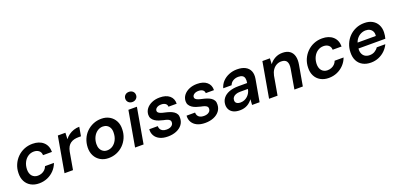

<svg xmlns="http://www.w3.org/2000/svg" viewBox="8 -1630 5268 2549"><g transform="rotate(-20 2642.0 -355.5)"><path d="M261 12Q195 12 145.5 -16Q96 -44 70.5 -94Q45 -144 47 -209Q48 -274 72 -329Q96 -384 137.5 -425.5Q179 -467 234 -490Q289 -513 353 -513Q448 -513 504.5 -462.5Q561 -412 561 -323H435Q434 -365 406 -387.5Q378 -410 335 -410Q290 -410 253 -385.5Q216 -361 194 -318Q172 -275 170 -220Q169 -190 176.5 -165.5Q184 -141 198.5 -124.5Q213 -108 233.5 -99Q254 -90 279 -90Q308 -90 334 -100Q360 -110 380 -129.5Q400 -149 410 -177H536Q516 -121 475 -78Q434 -35 379.5 -11.5Q325 12 261 12Z M621 0 709 -501H816L812 -411Q835 -442 866 -464.5Q897 -487 935.5 -500Q974 -513 1016 -513L994 -386H956Q925 -386 897 -379Q869 -372 846 -356Q823 -340 807.5 -313Q792 -286 784 -245L741 0Z M1243 12Q1177 12 1127.5 -17.5Q1078 -47 1051.5 -98.5Q1025 -150 1027 -216Q1029 -279 1052 -333.5Q1075 -388 1116 -428Q1157 -468 1210 -490.5Q1263 -513 1325 -513Q1391 -513 1440.5 -484Q1490 -455 1517 -404Q1544 -353 1541 -286Q1540 -223 1516.5 -168.5Q1493 -114 1452.5 -73.5Q1412 -33 1358.5 -10.5Q1305 12 1243 12ZM1259 -91Q1303 -91 1338.5 -115.5Q1374 -140 1395.5 -183Q1417 -226 1418 -281Q1420 -322 1406 -350.5Q1392 -379 1367 -394Q1342 -409 1310 -409Q1267 -409 1231.5 -384.5Q1196 -360 1174.5 -317.5Q1153 -275 1151 -220Q1150 -179 1164 -150.5Q1178 -122 1203 -106.5Q1228 -91 1259 -91Z M1618 0 1706 -501H1826L1738 0ZM1793 -580Q1759 -580 1738 -600.5Q1717 -621 1717 -651Q1717 -682 1738 -702.5Q1759 -723 1793 -723Q1826 -723 1847.5 -703Q1869 -683 1869 -651Q1869 -621 1847 -600.5Q1825 -580 1793 -580Z M2081 12Q2013 12 1966.5 -10.5Q1920 -33 1897 -73Q1874 -113 1878 -164H1998Q1998 -141 2008 -122Q2018 -103 2040 -92Q2062 -81 2096 -81Q2126 -81 2147 -90Q2168 -99 2179.5 -114Q2191 -129 2191 -150Q2192 -169 2180.5 -180.5Q2169 -192 2148 -199.5Q2127 -207 2099 -212Q2067 -219 2036 -229.5Q2005 -240 1981.5 -256Q1958 -272 1944 -295Q1930 -318 1931 -349Q1933 -397 1961.5 -433.5Q1990 -470 2039 -491.5Q2088 -513 2151 -513Q2239 -513 2288.5 -471.5Q2338 -430 2336 -358H2220Q2220 -386 2198 -402.5Q2176 -419 2138 -419Q2100 -419 2076 -402.5Q2052 -386 2051 -362Q2050 -346 2062 -335Q2074 -324 2096 -316Q2118 -308 2148 -302Q2185 -294 2215.5 -283.5Q2246 -273 2269 -257Q2292 -241 2304 -218.5Q2316 -196 2314 -164Q2313 -110 2282.5 -70.5Q2252 -31 2199.5 -9.5Q2147 12 2081 12Z M2608 12Q2540 12 2493.5 -10.5Q2447 -33 2424 -73Q2401 -113 2405 -164H2525Q2525 -141 2535 -122Q2545 -103 2567 -92Q2589 -81 2623 -81Q2653 -81 2674 -90Q2695 -99 2706.5 -114Q2718 -129 2718 -150Q2719 -169 2707.5 -180.5Q2696 -192 2675 -199.5Q2654 -207 2626 -212Q2594 -219 2563 -229.5Q2532 -240 2508.5 -256Q2485 -272 2471 -295Q2457 -318 2458 -349Q2460 -397 2488.5 -433.5Q2517 -470 2566 -491.5Q2615 -513 2678 -513Q2766 -513 2815.5 -471.5Q2865 -430 2863 -358H2747Q2747 -386 2725 -402.5Q2703 -419 2665 -419Q2627 -419 2603 -402.5Q2579 -386 2578 -362Q2577 -346 2589 -335Q2601 -324 2623 -316Q2645 -308 2675 -302Q2712 -294 2742.5 -283.5Q2773 -273 2796 -257Q2819 -241 2831 -218.5Q2843 -196 2841 -164Q2840 -110 2809.5 -70.5Q2779 -31 2726.5 -9.5Q2674 12 2608 12Z M3098 12Q3041 12 3005 -6.5Q2969 -25 2952.5 -56Q2936 -87 2937 -124Q2939 -177 2969 -215.5Q2999 -254 3054 -275Q3109 -296 3183 -296H3309Q3316 -337 3309.5 -363Q3303 -389 3282 -401.5Q3261 -414 3225 -414Q3185 -414 3152 -395Q3119 -376 3105 -339H2987Q3002 -393 3039 -431.5Q3076 -470 3129 -491.5Q3182 -513 3242 -513Q3313 -513 3359 -488.5Q3405 -464 3424 -418.5Q3443 -373 3432 -309L3377 0H3271L3276 -79Q3262 -60 3244 -43Q3226 -26 3203.5 -13.5Q3181 -1 3154.5 5.5Q3128 12 3098 12ZM3140 -83Q3169 -83 3194.5 -93.5Q3220 -104 3240.5 -123Q3261 -142 3274 -166Q3287 -190 3291 -217V-219H3182Q3146 -219 3120.5 -209Q3095 -199 3081 -181.5Q3067 -164 3067 -140Q3066 -112 3085.5 -97.5Q3105 -83 3140 -83Z M3511 0 3599 -501H3705L3701 -419Q3732 -462 3779 -487.5Q3826 -513 3884 -513Q3948 -513 3986.5 -485Q4025 -457 4038 -407Q4051 -357 4039 -289L3988 0H3869L3917 -278Q3928 -341 3908 -376Q3888 -411 3830 -411Q3794 -411 3763 -394Q3732 -377 3710 -345.5Q3688 -314 3678 -268L3631 0Z M4353 12Q4287 12 4237.5 -16Q4188 -44 4162.5 -94Q4137 -144 4139 -209Q4140 -274 4164 -329Q4188 -384 4229.5 -425.5Q4271 -467 4326 -490Q4381 -513 4445 -513Q4540 -513 4596.5 -462.5Q4653 -412 4653 -323H4527Q4526 -365 4498 -387.5Q4470 -410 4427 -410Q4382 -410 4345 -385.5Q4308 -361 4286 -318Q4264 -275 4262 -220Q4261 -190 4268.5 -165.5Q4276 -141 4290.5 -124.5Q4305 -108 4325.5 -99Q4346 -90 4371 -90Q4400 -90 4426 -100Q4452 -110 4472 -129.5Q4492 -149 4502 -177H4628Q4608 -121 4567 -78Q4526 -35 4471.5 -11.5Q4417 12 4353 12Z M4949 12Q4883 12 4834 -15Q4785 -42 4760 -91.5Q4735 -141 4737 -208Q4738 -271 4761 -326.5Q4784 -382 4824.5 -423.5Q4865 -465 4920 -489Q4975 -513 5041 -513Q5108 -513 5155 -486Q5202 -459 5225.5 -412.5Q5249 -366 5247 -308Q5247 -286 5243 -263Q5239 -240 5234 -221H4823L4837 -299H5128Q5133 -336 5120.5 -361.5Q5108 -387 5083.5 -401Q5059 -415 5025 -415Q4988 -415 4954 -398Q4920 -381 4895.5 -348Q4871 -315 4862 -265L4857 -236Q4849 -192 4860 -158.5Q4871 -125 4898 -106Q4925 -87 4966 -87Q5007 -87 5038 -105.5Q5069 -124 5088 -153H5209Q5187 -106 5148.5 -68.5Q5110 -31 5059 -9.5Q5008 12 4949 12Z"/></g></svg>

Font: DM Sans 18pt SemiBold
Style: Italic
Weight: 600
Italic angle: -10°
Designer: Colophon Foundry, Jonny Pinhorn
Foundry: Colophon Foundry
Version: Version 4.004;gftools[0.9.30]